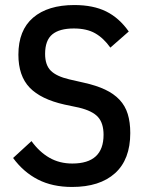

<svg xmlns="http://www.w3.org/2000/svg" viewBox="-20 -730 578 762"><path d="M266 12Q188 12 130.5 -17.5Q73 -47 32 -103L105 -170Q136 -127 176 -104Q216 -81 267 -81Q391 -81 391 -195Q391 -241 369 -265.5Q347 -290 293 -303L236 -315Q142 -336 97.5 -382.5Q53 -429 53 -513Q53 -610 111.5 -660Q170 -710 275 -710Q350 -710 401.5 -684.5Q453 -659 491 -605L418 -541Q391 -579 357.5 -598Q324 -617 273 -617Q216 -617 187.5 -593.5Q159 -570 159 -516Q159 -472 181.5 -449.5Q204 -427 255 -415L312 -402Q362 -391 397 -374.5Q432 -358 454.5 -334Q477 -310 487 -277.5Q497 -245 497 -202Q497 -97 436.5 -42.5Q376 12 266 12Z"/></svg>

Font: IBM Plex Sans Condensed Medium
Style: Regular
Weight: 500
Width: 3
Designer: Mike Abbink, Paul van der Laan, Pieter van Rosmalen
Foundry: Bold Monday
Version: Version 1.3